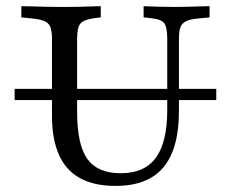

<svg xmlns="http://www.w3.org/2000/svg" viewBox="-20 -591 728 622"><path d="M27.4 -266.9V-303.2H680.6V-266.9ZM148.4 -369.4V-465.3Q148.4 -490.3 143.1 -503.6Q137.9 -516.9 123 -523Q108.1 -529 80.6 -531.5L49.2 -534.7V-571Q64.5 -571 86.3 -570.2Q108.1 -569.4 132.7 -569Q157.3 -568.5 180.6 -568.5H188.7H194.4Q215.3 -568.5 236.3 -569Q257.3 -569.4 275.8 -570.2Q294.4 -571 306.5 -571V-534.7L286.3 -532.3Q251.6 -527.4 240.7 -514.9Q229.8 -502.4 229.8 -465.3V-369.4ZM354 11.3Q285.5 11.3 239.5 -13.7Q193.5 -38.7 171 -89.5Q148.4 -140.3 148.4 -215.3V-369.4H229.8V-229Q229.8 -122.6 262.9 -76.2Q296 -29.8 371 -29.8Q448.4 -29.8 485.1 -80.2Q521.8 -130.6 521.8 -234.7V-369.4H559.7V-231.5Q559.7 -108.9 509.3 -48.8Q458.9 11.3 354 11.3ZM521.8 -369.4V-465.3Q521.8 -501.6 512.5 -515.3Q503.2 -529 466.9 -532.3L445.2 -534.7V-571Q462.1 -570.2 488.7 -569.4Q515.3 -568.5 540.3 -568.5Q561.3 -568.5 583.5 -569Q605.6 -569.4 625.8 -570.2Q646 -571 658.9 -571V-534.7L625 -531.5Q597.6 -529 583.5 -522.6Q569.4 -516.1 564.5 -502.8Q559.7 -489.5 559.7 -465.3V-369.4Z"/></svg>

Font: Playfair 9pt
Style: Regular
Weight: 400
Designer: Claus Eggers Sørensen
Foundry: Claus Eggers Sørensen
Version: Version 2.203